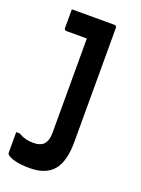

<svg xmlns="http://www.w3.org/2000/svg" viewBox="-141 -597 631 861"><g transform="rotate(20 175.0 -167.0)"><path d="M251 -534Q262 -534 262 -523V20Q262 115 225.5 157.5Q189 200 114 200Q70 200 42 192.5Q14 185 5 175Q2 172 2 167V69H18Q38 80 54 84Q70 88 91 88Q123 88 139 72Q156 53 156 17V-434H59Q48 -434 48 -445V-534Z"/></g></svg>

Font: Recursive Sn Lnr St Med
Style: Regular
Weight: 500
Version: Version 1.085;hotconv 1.1.0;makeotfexe 2.6.0; ttfautohint (v